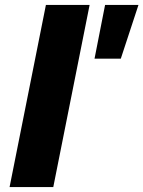

<svg xmlns="http://www.w3.org/2000/svg" viewBox="-20 -762 584 782"><path d="M345 -742 197 0H19L167 -742ZM408 -742H544L472 -523H365Z"/></svg>

Font: Gontserrat
Style: Bold Italic
Weight: 700
Italic angle: -11.3°
Designer: Julieta Ulanovsky
Foundry: Julieta Ulanovsky
Version: Version 6.001